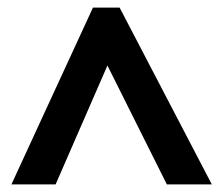

<svg xmlns="http://www.w3.org/2000/svg" viewBox="-20 -738 583 504"><path d="M10 -254 224 -718H294L536 -254H418L262 -566L126 -254Z"/></svg>

Font: Noto Sans Georgian Bold
Style: Regular
Weight: 700
Designer: Monotype Design Team, Akaki Razmadze
Foundry: Google LLC
Version: Version 2.005; ttfautohint (v1.8.4.7-5d5b)